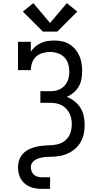

<svg xmlns="http://www.w3.org/2000/svg" viewBox="-20 -1002 640 1227"><path d="M248 205Q228 205 208.5 202Q189 199 171 191.5Q153 184 138 171Q123 158 113 141Q103 124 99 104.5Q95 85 95 66Q95 41 104 17Q113 -7 131 -24Q149 -41 172 -51Q195 -61 219.5 -66Q244 -71 269 -72Q294 -73 319 -75Q344 -77 367.5 -86.5Q391 -96 407.5 -114.5Q424 -133 431.5 -157.5Q439 -182 439 -206Q439 -225 435.5 -243.5Q432 -262 423.5 -278.5Q415 -295 402 -308.5Q389 -322 372 -330.5Q355 -339 337 -342Q319 -345 300 -345H238V-419H300Q317 -419 333.5 -422Q350 -425 364.5 -432.5Q379 -440 391 -452.5Q403 -465 410 -480Q417 -495 420 -511.5Q423 -528 423 -545Q423 -545 423 -545Q423 -545 423 -545Q423 -570 415.5 -594.5Q408 -619 390.5 -636.5Q373 -654 348.5 -662Q324 -670 299 -670Q276 -670 252 -663Q228 -656 210.5 -640Q193 -624 185 -601Q177 -578 177 -554H95V-735H177V-672Q189 -690 205.5 -704Q222 -718 241.5 -727Q261 -736 282.5 -739.5Q304 -743 326 -743Q351 -743 376 -738Q401 -733 422.5 -720Q444 -707 460.5 -688Q477 -669 487 -646Q497 -623 501 -598Q505 -573 505 -548Q505 -522 500.5 -496.5Q496 -471 483 -449Q470 -427 450 -410Q430 -393 407 -383Q433 -373 456 -355Q479 -337 494 -313Q509 -289 515 -261Q521 -233 521 -204Q521 -189 519.5 -173.5Q518 -158 514.5 -143Q511 -128 505 -113.5Q499 -99 490.5 -86Q482 -73 471 -61.5Q460 -50 447.5 -41Q435 -32 421 -25Q407 -18 392.5 -13Q378 -8 362.5 -5.5Q347 -3 331.5 -1.5Q316 0 300.5 0Q285 0 269.5 1.5Q254 3 239 6.5Q224 10 210 17Q196 24 186.5 37Q177 50 177 66Q177 79 182 92.5Q187 106 197 115Q207 124 220.5 127.5Q234 131 248 131H300V205ZM254 -800 126 -928 193 -982 300 -855 407 -982 474 -928 346 -800Z"/></svg>

Font: Iosevka Curly Slab Extended
Style: Regular
Weight: 400
Width: 7
Monospace: yes
Designer: Belleve Invis
Foundry: Belleve Invis
Version: Version 11.1.0; ttfautohint (v1.8.3)